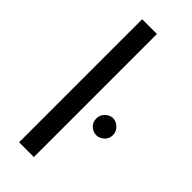

<svg xmlns="http://www.w3.org/2000/svg" viewBox="-250 -815 855 855"><g transform="rotate(45 177.0 -387.5)"><path d="M81 -775H174V0H81ZM249 -318Q249 -341 265.5 -356.5Q282 -372 302 -372Q320 -372 337 -356.5Q354 -341 354 -318Q354 -294 337 -279.5Q320 -265 302 -265Q282 -265 265.5 -279.5Q249 -294 249 -318Z"/></g></svg>

Font: Synthetic
Style: Regular
Weight: 400
Designer: Santiago Orozco
Foundry: Typemade
Version: Version 2.000; ttfautohint (v1.8.4.7-5d5b)